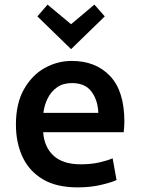

<svg xmlns="http://www.w3.org/2000/svg" viewBox="-20 -799 609 832"><path d="M317 13Q224 13 165 -22.5Q106 -58 77.5 -119.5Q49 -181 49 -259Q49 -351 84 -412.5Q119 -474 174 -504.5Q229 -535 291 -535Q395 -535 457 -469.5Q519 -404 519 -272Q519 -262 518 -249Q517 -236 516 -226H167Q172 -161 212.5 -124Q253 -87 330 -87Q376 -87 412 -95.5Q448 -104 468 -113L485 -19Q465 -9 418.5 2Q372 13 317 13ZM168 -310H406Q404 -365 376.5 -402Q349 -439 292 -439Q253 -439 227 -420.5Q201 -402 186.5 -372.5Q172 -343 168 -310ZM288 -586 142 -728 186 -779 288 -694 389 -779 434 -728Z"/></svg>

Font: Ubuntu Sans SemiBold
Style: Regular
Weight: 600
Designer: Dalton Maag Ltd
Foundry: Dalton Maag Ltd
Version: Version 1.006; ttfautohint (v1.8.4.7-5d5b)